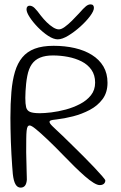

<svg xmlns="http://www.w3.org/2000/svg" viewBox="-20 -835 552 876"><path d="M74 21Q59.5 21 50.8 6Q42 -9 38.5 -41Q37 -55 35.5 -78.5Q34 -102 32.2 -130.8Q30.5 -159.5 29.5 -189.8Q28.5 -220 28 -248.2Q27.5 -276.5 27.5 -297.5Q27.5 -363 32 -415.5Q36.5 -468 48.2 -507.5Q60 -547 81.8 -573.2Q103.5 -599.5 138.5 -612.8Q173.5 -626 224.5 -626Q276 -626 320.8 -615.8Q365.5 -605.5 399.2 -584.5Q433 -563.5 451.8 -531.8Q470.5 -500 470.5 -457.5Q470.5 -413 448 -382.8Q425.5 -352.5 389.5 -333.5Q353.5 -314.5 313.2 -304.2Q273 -294 237.5 -290Q218 -288 212 -285.8Q206 -283.5 206 -279Q206 -275.5 209 -271Q212 -266.5 219 -259.5Q226 -252.5 237.5 -241.8Q249 -231 265.5 -215.5Q284 -197.5 309.2 -172.8Q334.5 -148 360.8 -121.8Q387 -95.5 409.5 -71.8Q432 -48 446.2 -31.5Q460.5 -15 460.5 -11.5Q460.5 -4.5 457 0.2Q453.5 5 448 7.2Q442.5 9.5 435 9.5Q424 9.5 406.5 -1.2Q389 -12 367.2 -31Q345.5 -50 321 -74Q296.5 -98 270.5 -125Q229.5 -167.5 197.2 -198Q165 -228.5 144.2 -245.5Q123.5 -262.5 115.5 -262.5Q109.5 -262.5 106.2 -257.2Q103 -252 101.5 -238.5Q100 -225 99.8 -201.2Q99.5 -177.5 99.5 -140.5Q99.5 -131.5 100 -117Q100.5 -102.5 100.8 -86Q101 -69.5 101.5 -54.5Q102 -39.5 102.2 -28.8Q102.5 -18 102.5 -15Q101 3.5 94 12.2Q87 21 74 21ZM162 -318.5Q182.5 -318.5 214 -322.2Q245.5 -326 280 -335.2Q314.5 -344.5 345.2 -360.5Q376 -376.5 395 -400.5Q414 -424.5 414 -458Q414 -492.5 397.2 -516.5Q380.5 -540.5 352.2 -554.8Q324 -569 290 -575.5Q256 -582 221.5 -582Q187 -582 163.2 -572.2Q139.5 -562.5 125.2 -542.2Q111 -522 104.5 -488.5Q101 -470.5 99.2 -453Q97.5 -435.5 96.5 -419Q95.5 -402.5 95.5 -388.5Q95.5 -361 99.2 -345.8Q103 -330.5 117 -324.5Q131 -318.5 162 -318.5ZM243.5 -655.5Q224.5 -655.5 200.2 -671.2Q176 -687 153.2 -710.2Q130.5 -733.5 115.8 -756Q101 -778.5 101 -792.5Q101 -800.5 104.8 -804.8Q108.5 -809 115 -809Q127 -809 138 -798.2Q149 -787.5 166.5 -763.5Q179 -747.5 193.5 -733.2Q208 -719 222.5 -710Q237 -701 248.5 -701Q260 -701 275.2 -712Q290.5 -723 307.8 -740Q325 -757 341 -774.5Q361 -797.5 371.8 -806.2Q382.5 -815 393 -815Q408.5 -815 408.5 -799Q408.5 -785 390.8 -761.2Q373 -737.5 346 -713.2Q319 -689 291.2 -672.2Q263.5 -655.5 243.5 -655.5Z"/></svg>

Font: Gluten ExtraLight
Style: Regular
Weight: 250
Designer: Tyler Finck
Foundry: Etcetera Type Company
Version: Version 1.300